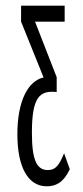

<svg xmlns="http://www.w3.org/2000/svg" viewBox="-20 -477 290 674"><path d="M144 177C176 177 203 164 225 117L205 61C188 102 176 120 148 120C109 120 92 85 92 -11C92 -138 120 -160 179 -154V-206L103 -401H207V-457H54V-401L133 -205C80 -194 41 -125 41 -6C41 111 79 177 144 177Z"/></svg>

Font: Inconsolata UltraCondensed Thin
Style: Regular
Weight: 100
Width: 1
Monospace: yes
Designer: Raph Levien, Cyreal, Brenton Simpson
Foundry: Raph Levien, Cyreal, Google
Version: Version 3.100